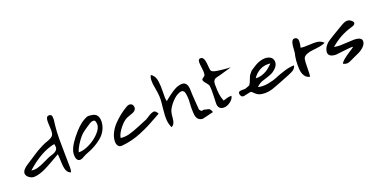

<svg xmlns="http://www.w3.org/2000/svg" viewBox="-24 -1130 3287 1687"><g transform="rotate(-20 1619.5 -286.0)"><path d="M378 -194Q367 -188 309.5 -155Q252 -122 220 -107Q162 -80 117 -78Q92 -77 69 -94.5Q46 -112 45 -134Q45 -168 101 -203Q122 -216 163.5 -243.5Q205 -271 224 -282.5Q243 -294 275 -310Q307 -326 339 -336Q377 -350 387.5 -369Q398 -388 394 -439Q394 -443 393.5 -455.5Q393 -468 392.5 -475Q392 -482 392 -493.5Q392 -505 393.5 -512Q395 -519 397.5 -526.5Q400 -534 405.5 -537.5Q411 -541 418 -542Q432 -543 439.5 -536.5Q447 -530 448 -516Q449 -502 448.5 -492Q448 -482 445 -462.5Q442 -443 442 -439Q436 -386 435.5 -320Q435 -254 437 -169Q439 -84 439 -48Q439 -25 433 -5Q416 -9 404.5 -23Q393 -37 388.5 -59Q384 -81 383 -101Q382 -121 381 -149.5Q380 -178 378 -194ZM291 -194Q298 -197 313.5 -202Q329 -207 339 -210.5Q349 -214 360 -221Q371 -228 377 -237.5Q383 -247 383 -260Q383 -274 378 -289Q249 -264 110 -139Q139 -134 169 -142Q199 -150 242.5 -171Q286 -192 291 -194Z M509 -141Q509 -199 577 -284.5Q645 -370 698 -400Q726 -415 736 -417.5Q746 -420 777 -415Q839 -407 837 -332Q835 -292 817 -256.5Q799 -221 768 -195Q737 -169 702.5 -149.5Q668 -130 627 -115Q627 -115 620.5 -112.5Q614 -110 604.5 -105.5Q595 -101 584 -95Q551 -73 530 -84.5Q509 -96 509 -141ZM793 -329Q791 -347 786.5 -355.5Q782 -364 769 -364Q755 -364 737.5 -354Q720 -344 695 -326Q670 -308 666 -305Q637 -286 602 -235.5Q567 -185 556 -147Q598 -144 655.5 -172Q713 -200 755 -245Q797 -290 793 -329Z M1198 -210Q1204 -210 1220.5 -220.5Q1237 -231 1252.5 -241Q1268 -251 1286.5 -256Q1305 -261 1315 -250Q1326 -239 1332 -226Q1310 -214 1279 -197Q1248 -180 1236.5 -173.5Q1225 -167 1204.5 -156.5Q1184 -146 1165 -137.5Q1146 -129 1120 -118Q1029 -80 936 -72Q910 -69 898 -86.5Q886 -104 887 -132Q889 -169 908.5 -207.5Q928 -246 959 -278Q990 -310 1022 -335Q1054 -360 1087 -379Q1113 -395 1132.5 -386Q1152 -377 1152 -348Q1152 -335 1142 -325Q1132 -315 1120 -310Q1108 -305 1089 -298.5Q1070 -292 1063 -289Q1028 -274 989.5 -226Q951 -178 945 -139Q984 -134 1025.5 -144.5Q1067 -155 1127 -180.5Q1187 -206 1198 -210Z M1382 -566Q1384 -568 1387.5 -566Q1391 -564 1391.5 -564Q1392 -564 1395 -561L1398 -558Q1410 -547 1418 -530Q1426 -513 1429 -485.5Q1432 -458 1432.5 -442Q1433 -426 1432.5 -387.5Q1432 -349 1432 -340Q1432 -328 1437 -305Q1440 -308 1457 -321.5Q1474 -335 1479.5 -339Q1485 -343 1500 -354Q1515 -365 1522.5 -369.5Q1530 -374 1544 -382Q1558 -390 1567.5 -393Q1577 -396 1589.5 -399Q1602 -402 1613 -402Q1666 -402 1666 -320Q1666 -283 1671.5 -217.5Q1677 -152 1677 -144Q1677 -136 1684.5 -128.5Q1692 -121 1700 -118Q1706 -125 1714 -123Q1720 -122 1732.5 -119Q1745 -116 1748.5 -115.5Q1752 -115 1759.5 -112.5Q1767 -110 1768.5 -107.5Q1770 -105 1774 -100.5Q1778 -96 1780 -90.5Q1782 -85 1785 -76L1682 -51Q1656 -52 1641 -67.5Q1626 -83 1623 -106.5Q1620 -130 1619.5 -159.5Q1619 -189 1621.5 -218.5Q1624 -248 1622 -275Q1621 -288 1619.5 -296.5Q1618 -305 1616 -315Q1614 -325 1610 -330Q1606 -335 1600 -339Q1594 -343 1585 -342Q1576 -341 1563 -336Q1530 -324 1494.5 -285Q1459 -246 1445 -210Q1438 -191 1434 -141Q1430 -89 1398 -76Q1382 -109 1379 -149Q1376 -189 1383.5 -255.5Q1391 -322 1391 -338Q1392 -365 1387.5 -401Q1383 -437 1377.5 -463.5Q1372 -490 1372 -519Q1372 -548 1382 -566Z M1837 -139Q1837 -153 1839 -190.5Q1841 -228 1840.5 -257Q1840 -286 1837 -303Q1834 -316 1813 -339.5Q1792 -363 1795 -376Q1797 -383 1812.5 -392.5Q1828 -402 1828 -415Q1832 -435 1824.5 -485.5Q1817 -536 1826 -549Q1831 -558 1845 -558Q1876 -558 1882 -495Q1886 -431 1892 -424Q1898 -416 1912 -411Q1926 -406 1949 -403Q1972 -400 1987.5 -398Q2003 -396 2032 -394Q2061 -392 2067 -392Q1972 -364 1956 -360Q1912 -351 1903 -344Q1885 -331 1885 -297Q1885 -242 1889.5 -207.5Q1894 -173 1908 -139Q1922 -143 1934 -146.5Q1946 -150 1950.5 -151.5Q1955 -153 1963.5 -154Q1972 -155 1987 -155Q1983 -127 1952 -103.5Q1921 -80 1889 -80Q1837 -82 1837 -139Z M2450 -302Q2450 -274 2423.5 -247.5Q2397 -221 2366 -210Q2349 -203 2324.5 -195.5Q2300 -188 2287.5 -184Q2275 -180 2259.5 -170Q2244 -160 2232 -147Q2275 -136 2326.5 -145.5Q2378 -155 2415 -171Q2452 -187 2502.5 -202.5Q2553 -218 2595 -218Q2589 -191 2565 -176Q2554 -169 2521 -155Q2488 -141 2432 -119.5Q2376 -98 2373 -97Q2342 -84 2310 -78.5Q2278 -73 2246 -77.5Q2214 -82 2193 -100Q2189 -102 2177 -115Q2165 -128 2157 -129Q2150 -129 2124.5 -122.5Q2099 -116 2088 -115Q2073 -114 2065 -125Q2057 -136 2057 -150Q2057 -162 2066 -166.5Q2075 -171 2086.5 -170.5Q2098 -170 2112.5 -170.5Q2127 -171 2136 -176Q2161 -183 2168 -191.5Q2175 -200 2188 -234Q2193 -249 2198.5 -260.5Q2204 -272 2212.5 -282Q2221 -292 2225 -297Q2229 -302 2243 -311Q2257 -320 2261.5 -323Q2266 -326 2286 -338Q2319 -357 2356.5 -362.5Q2394 -368 2422 -353Q2450 -338 2450 -302ZM2406 -305Q2351 -312 2308 -289Q2265 -266 2240 -226Q2276 -224 2308 -236Q2340 -248 2359 -263Q2378 -278 2406 -305Z M2639 -320Q2639 -326 2644 -382Q2650 -439 2678 -439Q2686 -439 2692 -437Q2698 -435 2701.5 -430Q2705 -425 2707.5 -421Q2710 -417 2710 -409.5Q2710 -402 2710.5 -397Q2711 -392 2709.5 -382.5Q2708 -373 2707.5 -369Q2707 -365 2705 -355.5Q2703 -346 2702 -344Q2726 -338 2789.5 -342Q2853 -346 2876 -337Q2898 -330 2915 -313Q2900 -303 2864 -296.5Q2828 -290 2796 -287.5Q2764 -285 2736 -273Q2708 -261 2703 -239Q2698 -216 2698 -157Q2698 -98 2694 -76Q2664 -80 2646.5 -106.5Q2629 -133 2626.5 -172Q2624 -211 2627 -248Q2630 -285 2639 -320Z M3164 -250Q3208 -250 3227.5 -235Q3247 -220 3233 -186Q3225 -169 3206 -153Q3187 -137 3168.5 -128Q3150 -119 3120.5 -106Q3091 -93 3078 -86Q3057 -75 3041 -74.5Q3025 -74 3004 -84Q3006 -91 3014.5 -101Q3023 -111 3035.5 -121Q3048 -131 3062.5 -141.5Q3077 -152 3091 -161Q3105 -170 3116 -177Q3127 -184 3133 -189Q3139 -194 3138 -194Q3121 -198 3053.5 -189Q2986 -180 2976 -180Q2935 -180 2916.5 -197.5Q2898 -215 2909 -249Q2918 -280 2950 -308Q2953 -312 3013 -349Q3073 -386 3109 -406Q3130 -418 3143.5 -423Q3157 -428 3172 -427Q3187 -426 3201 -415Q3224 -398 3219 -383Q3214 -368 3182 -360Q3071 -329 2980 -249Q3016 -244 3037.5 -244Q3059 -244 3101.5 -247Q3144 -250 3164 -250Z"/></g></svg>

Font: Long Cang
Style: Regular
Weight: 400
Designer: ZhongQi
Foundry: ZhongQi
Version: Version 2.001